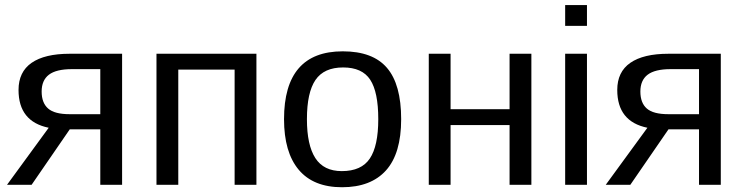

<svg xmlns="http://www.w3.org/2000/svg" viewBox="-20 -745 2995 774"><path d="M261.2 -223.6H384.3V0H472.2V-528.3H261.2C193.8 -528.3 142.6 -516.1 107.4 -491.7C72.3 -467.3 54.7 -430.8 54.7 -382.3C54.7 -297.4 95.2 -246.6 176.3 -230L8.3 0H107.4ZM384.3 -466.3V-284.7H260.7C220.4 -284.7 191.5 -292.2 174.1 -307.4C156.7 -322.5 147.9 -345.4 147.9 -376C147.9 -406.2 157.7 -428.9 177.2 -443.8C196.8 -458.8 227.7 -466.3 270 -466.3Z M1013.7 -528.3H610.8V0H698.7V-464.4H925.8V0H1013.7Z M1597.2 -264.6C1597.2 -358.1 1578.1 -427 1540 -471.4C1502 -515.9 1442.5 -538.1 1361.8 -538.1C1203.9 -538.1 1125 -446.9 1125 -264.6C1125 -175.8 1144.7 -107.8 1184.1 -60.8C1223.5 -13.8 1281.7 9.8 1358.9 9.8C1436.4 9.8 1495.4 -12.9 1536.1 -58.1C1576.8 -103.4 1597.2 -172.2 1597.2 -264.6ZM1504.9 -264.6C1504.9 -192.7 1493.6 -139.8 1470.9 -106C1448.3 -72.1 1410.6 -55.2 1357.9 -55.2C1309.4 -55.2 1273.8 -72.7 1251.2 -107.7C1228.6 -142.7 1217.3 -195 1217.3 -264.6C1217.3 -336.3 1228.8 -388.9 1251.7 -422.6C1274.7 -456.3 1311.8 -473.1 1363.3 -473.1C1414.4 -473.1 1450.8 -456.6 1472.4 -423.6C1494.1 -390.5 1504.9 -337.6 1504.9 -264.6Z M1796.4 -528.3H1708.5V0H1796.4V-240.7H2034.2V0H2122.1V-528.3H2034.2V-304.7H1796.4Z M2258.3 -640.6H2346.2V-724.6H2258.3ZM2258.3 0H2346.2V-528.3H2258.3Z M2674.8 -223.6H2797.9V0H2885.7V-528.3H2674.8C2607.4 -528.3 2556.2 -516.1 2521 -491.7C2485.8 -467.3 2468.3 -430.8 2468.3 -382.3C2468.3 -297.4 2508.8 -246.6 2589.8 -230L2421.9 0H2521ZM2797.9 -466.3V-284.7H2674.3C2634 -284.7 2605.1 -292.2 2587.6 -307.4C2570.2 -322.5 2561.5 -345.4 2561.5 -376C2561.5 -406.2 2571.3 -428.9 2590.8 -443.8C2610.4 -458.8 2641.3 -466.3 2683.6 -466.3Z"/></svg>

Font: Arimo
Style: Regular
Weight: 400
Designer: Steve Matteson
Foundry: Monotype Imaging Inc.
Version: Version 1.32